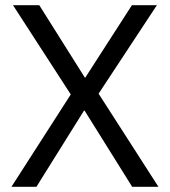

<svg xmlns="http://www.w3.org/2000/svg" viewBox="-20 -718 653 738"><path d="M589 0H488L305 -293H303L120 0H24L252 -355L30 -698H131L306 -420H308L487 -698H583L359 -358Z"/></svg>

Font: IBM Plex Sans Arabic
Style: Regular
Weight: 400
Designer: Mike Abbink, Paul van der Laan, Pieter van Rosmalen, Wael Morcos, Khajak Apelian
Foundry: Bold Monday
Version: Version 1.005